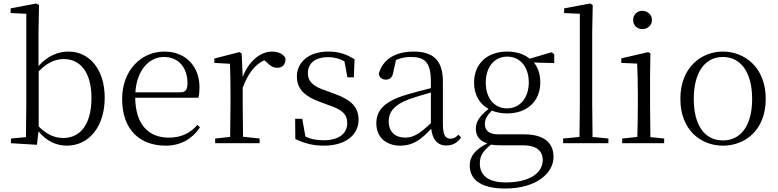

<svg xmlns="http://www.w3.org/2000/svg" viewBox="-20 -822 4465 1102"><path d="M363 14C493 14 581 -98 581 -261C581 -422 495 -526 373 -526C314 -526 253 -502 201 -443V-639L204 -793L188 -802L41 -774V-747L131 -743V-227C131 -173 130 -90 129 -35L43 -27V0L192 9L201 -68C249 -9 308 14 363 14ZM202 -413C257 -468 303 -483 347 -483C439 -483 505 -409 505 -260C505 -94 430 -30 344 -30C294 -30 250 -49 202 -96Z M931 14C1019 14 1084 -26 1128 -91L1113 -105C1071 -57 1019 -32 949 -32C837 -32 758 -102 756 -261H1119C1123 -277 1125 -297 1125 -321C1125 -438 1049 -526 923 -526C792 -526 681 -420 681 -254C681 -74 786 14 931 14ZM757 -292C765 -418 835 -495 921 -495C1007 -495 1056 -431 1056 -346C1056 -309 1047 -292 1014 -292Z M1373 -318C1404 -401 1443 -452 1497 -476L1507 -468C1530 -445 1546 -433 1570 -433C1604 -433 1618 -452 1619 -486C1609 -511 1579 -526 1541 -526C1473 -526 1406 -468 1373 -380L1367 -515L1354 -523L1210 -486V-461L1300 -456C1302 -406 1303 -354 1303 -285V-227L1301 -36L1215 -27V0H1470V-27L1375 -37L1373 -227Z M1838 14C1971 14 2038 -53 2038 -135C2038 -204 2000 -248 1899 -284L1850 -302C1778 -326 1747 -353 1747 -403C1747 -456 1786 -494 1864 -494C1896 -494 1926 -487 1957 -470L1974 -378H2011L2015 -482C1966 -512 1924 -526 1865 -526C1749 -526 1684 -463 1684 -382C1684 -309 1734 -267 1814 -238L1865 -219C1947 -192 1973 -164 1973 -115C1973 -57 1927 -17 1837 -17C1794 -17 1762 -24 1733 -38L1715 -140H1674L1675 -24C1729 1 1775 14 1838 14Z M2542 13C2577 13 2606 -2 2626 -33L2611 -49C2595 -32 2583 -26 2566 -26C2537 -26 2522 -45 2522 -111V-354C2522 -476 2466 -526 2354 -526C2247 -526 2175 -479 2154 -398C2158 -377 2172 -365 2194 -365C2217 -365 2232 -376 2237 -407L2253 -478C2282 -490 2310 -495 2337 -495C2417 -495 2453 -466 2453 -354V-316C2408 -305 2359 -292 2315 -279C2187 -241 2140 -190 2140 -114C2140 -31 2200 14 2277 14C2349 14 2394 -18 2455 -83C2462 -23 2489 13 2542 13ZM2453 -115C2387 -52 2349 -32 2307 -32C2249 -32 2211 -64 2211 -126C2211 -179 2242 -221 2329 -253C2366 -266 2410 -279 2453 -291Z M2890 -200C2816 -200 2768 -260 2768 -348C2768 -437 2817 -497 2892 -497C2965 -497 3015 -438 3015 -349C3015 -261 2965 -200 2890 -200ZM2891 -171C3005 -171 3081 -241 3081 -348C3081 -394 3069 -434 3044 -463L3161 -460V-511L3145 -522L3020 -485C2989 -511 2944 -526 2891 -526C2776 -526 2701 -456 2701 -348C2701 -279 2731 -226 2784 -197C2732 -155 2711 -123 2711 -83C2711 -41 2733 -13 2777 1C2711 34 2676 73 2676 128C2676 205 2735 260 2879 260C3061 260 3157 170 3157 79C3157 -4 3101 -51 2987 -51H2840C2785 -51 2763 -75 2763 -110C2763 -138 2775 -159 2803 -187C2828 -177 2858 -171 2891 -171ZM2798 8C2815 11 2834 12 2856 12H2980C3067 12 3095 50 3095 97C3095 169 3022 225 2883 225C2787 225 2734 188 2734 116C2734 71 2754 43 2798 8Z M3305 0H3472V-27L3381 -36L3379 -227V-639L3382 -793L3367 -802L3218 -774V-747L3308 -743V-227L3306 -36L3212 -27V0Z M3667 -655C3696 -655 3722 -676 3722 -707C3722 -738 3696 -760 3667 -760C3637 -760 3614 -738 3614 -707C3614 -676 3637 -655 3667 -655ZM3637 0H3792V-27L3713 -35L3711 -227V-378L3713 -515L3701 -523L3546 -487V-461L3637 -457C3639 -407 3641 -352 3641 -285V-227C3641 -173 3640 -91 3638 -36L3551 -27V0Z M4129 14C4256 14 4375 -74 4375 -255C4375 -435 4254 -526 4129 -526C4005 -526 3885 -435 3885 -255C3885 -75 4003 14 4129 14ZM4129 -16C4026 -16 3962 -101 3962 -254C3962 -407 4026 -495 4129 -495C4232 -495 4297 -407 4297 -254C4297 -101 4232 -16 4129 -16Z"/></svg>

Font: Source Han Serif CN Light
Style: Regular
Weight: 300
Designer: Ryoko NISHIZUKA 西塚涼子 (kana & ideographs); Frank Grießhammer (Latin, Greek & Cyrillic); Wenlong ZHANG 张文龙 (bopomofo); San
Foundry: Adobe
Version: Version 2.003;hotconv 1.1.1;makeotfexe 2.6.0